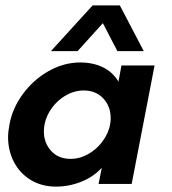

<svg xmlns="http://www.w3.org/2000/svg" viewBox="-20 -683 638 713"><path d="M10 -174Q10 -193 15 -220Q26 -281 65 -334Q104 -387 160.5 -419Q217 -451 278 -451Q325 -451 361.5 -433.5Q398 -416 420 -380L431 -440H554L469 0H346L358 -60Q327 -26 281.5 -8Q236 10 188 10Q135 10 94.5 -14.5Q54 -39 32 -81Q10 -123 10 -174ZM242 -93Q280 -93 314.5 -115Q349 -137 370 -172Q391 -207 391 -244Q391 -288 363.5 -317.5Q336 -347 291 -347Q253 -347 218.5 -325Q184 -303 163.5 -268Q143 -233 143 -195Q143 -152 170 -122.5Q197 -93 242 -93ZM324 -663H425L514 -493H416L362 -597L268 -493H169Z"/></svg>

Font: Teachers SemiBold
Style: Italic
Weight: 600
Designer: Alfredo Marco Pradil & Chank Diesel
Version: Version 0.009